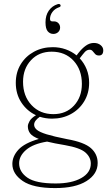

<svg xmlns="http://www.w3.org/2000/svg" viewBox="-20 -710 558 979"><path d="M322 -0.5Q409.5 15 443.8 45.5Q478 76 478 121Q478 177.5 421.2 213.2Q364.5 249 261 249Q148.5 249 95.8 212.8Q43 176.5 43 126Q43 87 74 53.2Q105 19.5 178 -1.5Q145 -14.5 133.5 -30Q122 -45.5 122 -66Q122 -77 130.8 -92.5Q139.5 -108 163.5 -122.5Q117.5 -144 89 -187.2Q60.5 -230.5 60.5 -287.5Q60.5 -341 85.5 -382Q110.5 -423 153.2 -446.2Q196 -469.5 249 -469.5Q284 -469.5 315 -458.5Q346 -447.5 370.5 -427.5L380 -440Q398.5 -463.5 417.8 -477.2Q437 -491 459 -491Q479.5 -491 493 -480Q506.5 -469 506.5 -453.5Q506.5 -427 484.5 -427Q472 -427 465.2 -434.5Q458.5 -442 452.5 -449.2Q446.5 -456.5 437.5 -456.5Q423 -456.5 412.2 -444.5Q401.5 -432.5 386.5 -412.5Q409 -388.5 421.8 -356.8Q434.5 -325 434.5 -288Q434.5 -234.5 409.2 -193Q384 -151.5 341.2 -128.2Q298.5 -105 245.5 -105Q213 -105 183 -114.5Q154 -94.5 154 -74Q154 -60 167.8 -48.2Q181.5 -36.5 217.8 -25.2Q254 -14 322 -0.5ZM243.5 -446.5Q178.5 -446.5 138 -403Q97.5 -359.5 97.5 -293Q97.5 -220 140.8 -174Q184 -128 252 -128Q317 -128 357.2 -171.5Q397.5 -215 397.5 -282Q397.5 -354.5 355 -400.5Q312.5 -446.5 243.5 -446.5ZM77.5 122.5Q77.5 166.5 120 196Q162.5 225.5 264 225.5Q345.5 225.5 394.2 198Q443 170.5 443 124Q443 92 415.8 67.8Q388.5 43.5 311 30Q256 21 220 12Q149 23.5 113.2 54.2Q77.5 85 77.5 122.5ZM255 -601Q269 -601 277.8 -591.8Q286.5 -582.5 286.5 -569.5Q286.5 -555.5 276.5 -546.2Q266.5 -537 252 -537Q235 -537 223.5 -550.2Q212 -563.5 212 -596Q212 -632 229 -656Q246 -680 273.5 -688.5Q285 -692 288.5 -684.5Q291.5 -676 281 -673Q259.5 -665.5 247.2 -648.8Q235 -632 235 -613.5Q235 -601 246.5 -601Z"/></svg>

Font: Fraunces 9pt S050 Thin
Style: Regular
Weight: 100
Version: Version 1.000; ttfautohint (v1.8.3)